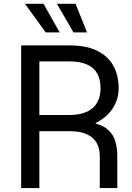

<svg xmlns="http://www.w3.org/2000/svg" viewBox="-20 -959 672 979"><path d="M87.9 -727.5H336.9Q419.9 -727.5 475.3 -700.2Q530.8 -672.9 557.9 -623.8Q585 -574.7 585 -508.3Q585 -469.7 570.6 -436Q556.2 -402.3 529.8 -375.7Q503.4 -349.1 467.8 -331.5V-328.6Q509.3 -318.4 533.7 -294.9Q558.1 -271.5 568.1 -238Q578.1 -204.6 578.1 -161.6V0H488.8V-162.6Q488.8 -203.1 471.9 -231.7Q455.1 -260.3 421.4 -275.1Q387.7 -290 337.4 -290H180.7V0H87.9ZM333 -372.6Q388.7 -372.6 424.3 -389.9Q460 -407.2 476.3 -437.5Q492.7 -467.8 492.7 -508.3Q492.7 -552.7 476.3 -583.3Q460 -613.8 424.3 -629.9Q388.7 -646 332 -646H180.7V-372.6ZM270.5 -939.5H365.2L423.8 -793.9H354.5ZM107.4 -939.5H202.1L284.2 -793.9H212.9Z"/></svg>

Font: Intratopia Thin
Style: Regular
Weight: 100
Designer: Rasmus Andersson
Foundry: rsms
Version: Version 3.000;Glyphs 3.2.3 (3260)